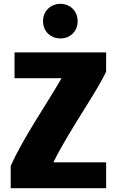

<svg xmlns="http://www.w3.org/2000/svg" viewBox="-20 -974 612 1004"><path d="M296 -773C247 -773 205 -808 205 -863C205 -918 247 -954 296 -954C345 -954 386 -918 386 -863C386 -808 345 -773 296 -773ZM535 10H36V-106C101 -253 222 -426 302 -565H56V-700H535V-600C486 -492 342 -293 259 -125H535Z"/></svg>

Font: Repo ExtraBold
Style: Bold
Weight: 700
Designer: Stefan Peev
Foundry: Context Ltd
Version: Version 1.502